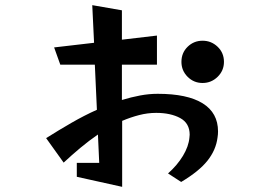

<svg xmlns="http://www.w3.org/2000/svg" viewBox="-20 -672 1040 745"><path d="M632 1Q668 -31 690 -67.5Q712 -104 715 -138Q715 -141 715.5 -144Q716 -147 716 -149Q716 -194 679 -214Q642 -234 586 -234Q553 -234 520 -225.5Q487 -217 454 -203V53L278 14V-40H365L360 -150Q325 -126 291.5 -98Q258 -70 227 -41L159 -136Q208 -167 257.5 -195.5Q307 -224 356 -246L348 -421H214L190 -488L345 -506L338 -652L453 -632V-518L589 -534V-421H453V-284Q489 -295 523.5 -301.5Q558 -308 592 -308Q707 -308 766.5 -271Q826 -234 826 -162Q826 -156 825.5 -150Q825 -144 824 -138Q818 -90 785 -48.5Q752 -7 683 34ZM849 -432Q849 -398 824.5 -374Q800 -350 766 -350Q732 -350 708 -374Q684 -398 684 -432Q684 -467 708 -490.5Q732 -514 766 -514Q800 -514 824.5 -490.5Q849 -467 849 -432Z"/></svg>

Font: RocknRoll One
Style: Regular
Weight: 400
Designer: Fontworks Inc.
Foundry: Fontworks Inc.
Version: Version 1.100